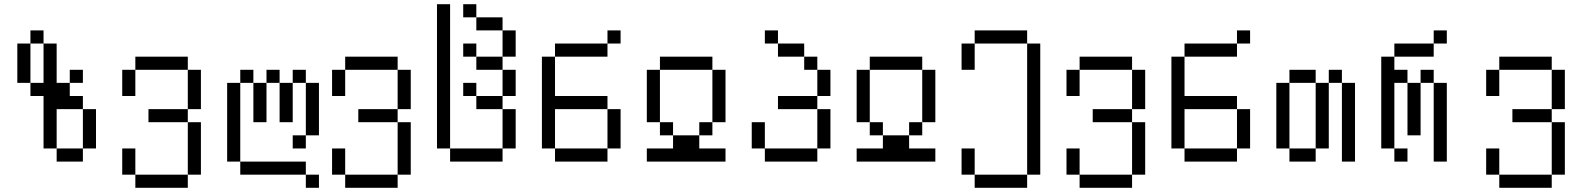

<svg xmlns="http://www.w3.org/2000/svg" viewBox="-20 -770 7540 915"><path d="M375 -375V-437.5H312.5V-375H250V-562.5H187.5V-375H125V-312.5H187.5Q187.5 -312.5 187.5 -62.5H250V0H375V-62.5H250V-250H375V-62.5H437.5V-250H375V-312.5H312.5V-375ZM125 -375V-562.5H62.5V-375ZM125 -562.5H187.5V-625H125Z M625 62.5V125H875V62.5ZM625 62.5Q625 62.5 625 -62.5H562.5Q562.5 -62.5 562.5 62.5ZM875 62.5H937.5Q937.5 62.5 937.5 -187.5H875Q875 -187.5 875 62.5ZM875 -187.5V-250H687.5V-187.5ZM875 -250H937.5V-437.5H875ZM562.5 -437.5Q562.5 -437.5 562.5 -312.5H625Q625 -312.5 625 -437.5ZM625 -437.5H875V-500H625Z M1500 125V62.5H1437.5V125ZM1437.5 62.5V0H1125V62.5ZM1125 0Q1125 0 1125 -375H1062.5Q1062.5 -375 1062.5 0ZM1437.5 -125H1375V-62.5H1437.5ZM1437.5 -125H1500Q1500 -125 1500 -375H1437.5Q1437.5 -375 1437.5 -125ZM1187.5 -375V-187.5H1250V-375ZM1312.5 -375V-187.5H1375V-375ZM1125 -375H1187.5V-437.5H1125ZM1250 -375H1312.5V-437.5H1250ZM1375 -375H1437.5V-437.5H1375Z M1625 62.5V125H1875V62.5ZM1625 62.5Q1625 62.5 1625 -62.5H1562.5Q1562.5 -62.5 1562.5 62.5ZM1875 62.5H1937.5Q1937.5 62.5 1937.5 -187.5H1875Q1875 -187.5 1875 62.5ZM1875 -187.5V-250H1687.5V-187.5ZM1875 -250H1937.5V-437.5H1875ZM1562.5 -437.5Q1562.5 -437.5 1562.5 -312.5H1625Q1625 -312.5 1625 -437.5ZM1625 -437.5H1875V-500H1625Z M2125 -62.5V0H2375V-62.5ZM2125 -62.5V-750H2062.5V-62.5ZM2375 -62.5H2437.5V-250H2375ZM2375 -250V-312.5H2250V-250ZM2250 -312.5V-375H2187.5V-312.5ZM2375 -312.5H2437.5Q2437.5 -312.5 2437.5 -437.5H2375Q2375 -437.5 2375 -312.5ZM2375 -437.5V-500H2250V-437.5ZM2250 -500V-562.5H2187.5V-500ZM2375 -500H2437.5Q2437.5 -500 2437.5 -625H2375Q2375 -625 2375 -500ZM2375 -625V-687.5H2250V-625ZM2250 -687.5V-750H2187.5V-687.5Z M2937.5 -562.5V-625H2875V-562.5H2625V-500H2562.5V-62.5H2625V0H2875V-62.5H2625V-250H2875V-62.5H2937.5V-250H2875V-312.5H2625V-500H2875V-562.5Z M3437.5 0V-62.5H3312.5V-125H3187.5V-62.5H3062.5V0ZM3187.5 -125V-187.5H3125V-125ZM3312.5 -125H3375V-187.5H3312.5ZM3125 -187.5Q3125 -187.5 3125 -437.5H3062.5Q3062.5 -437.5 3062.5 -187.5ZM3375 -187.5H3437.5Q3437.5 -187.5 3437.5 -437.5H3375Q3375 -437.5 3375 -187.5ZM3125 -437.5H3375V-500H3125Z M3625 -62.5V0H3875V-62.5ZM3625 -62.5Q3625 -62.5 3625 -187.5H3562.5Q3562.5 -187.5 3562.5 -62.5ZM3875 -62.5H3937.5V-250H3875ZM3875 -250V-312.5H3687.5V-250ZM3875 -312.5H3937.5Q3937.5 -312.5 3937.5 -437.5H3875Q3875 -437.5 3875 -312.5ZM3875 -437.5V-500H3812.5V-437.5ZM3812.5 -500V-562.5H3687.5V-500ZM3687.5 -562.5V-625H3625V-562.5Z M4437.5 0V-62.5H4312.5V-125H4187.5V-62.5H4062.5V0ZM4187.5 -125V-187.5H4125V-125ZM4312.5 -125H4375V-187.5H4312.5ZM4125 -187.5Q4125 -187.5 4125 -437.5H4062.5Q4062.5 -437.5 4062.5 -187.5ZM4375 -187.5H4437.5Q4437.5 -187.5 4437.5 -437.5H4375Q4375 -437.5 4375 -187.5ZM4125 -437.5H4375V-500H4125Z M4625 62.5V125H4875V62.5ZM4625 62.5Q4625 62.5 4625 -62.5H4562.5Q4562.5 -62.5 4562.5 62.5ZM4875 62.5H4937.5Q4937.5 62.5 4937.5 -562.5H4875Q4875 -562.5 4875 62.5ZM4562.5 -562.5Q4562.5 -562.5 4562.5 -437.5H4625Q4625 -437.5 4625 -562.5ZM4625 -562.5H4875V-625H4625Z M5125 62.5V125H5375V62.5ZM5125 62.5Q5125 62.5 5125 -62.5H5062.5Q5062.5 -62.5 5062.5 62.5ZM5375 62.5H5437.5Q5437.5 62.5 5437.5 -187.5H5375Q5375 -187.5 5375 62.5ZM5375 -187.5V-250H5187.5V-187.5ZM5375 -250H5437.5V-437.5H5375ZM5062.5 -437.5Q5062.5 -437.5 5062.5 -312.5H5125Q5125 -312.5 5125 -437.5ZM5125 -437.5H5375V-500H5125Z M5937.5 -562.5V-625H5875V-562.5H5625V-500H5562.5V-62.5H5625V0H5875V-62.5H5625V-250H5875V-62.5H5937.5V-250H5875V-312.5H5625V-500H5875V-562.5Z M6125 -62.5V0H6250V-62.5ZM6125 -62.5V-375H6062.5V-62.5ZM6250 -62.5H6312.5V-375H6250ZM6375 -375Q6375 -375 6375 0H6437.5Q6437.5 0 6437.5 -375ZM6125 -375H6250V-437.5H6125ZM6312.5 -375H6375V-437.5H6312.5Z M6687.5 0V-62.5H6625V0ZM6875 -562.5V-625H6812.5V-562.5H6625V-500H6562.5V-62.5H6625V-375H6687.5Q6687.5 -375 6687.5 -125H6750Q6750 -125 6750 -375H6687.5V-437.5H6625V-500H6812.5V-562.5ZM6812.5 -375Q6812.5 -375 6812.5 0H6875Q6875 0 6875 -375ZM6750 -375H6812.5V-437.5H6750Z M7125 62.5V125H7375V62.5ZM7125 62.5Q7125 62.5 7125 -62.5H7062.5Q7062.5 -62.5 7062.5 62.5ZM7375 62.5H7437.5Q7437.5 62.5 7437.5 -187.5H7375Q7375 -187.5 7375 62.5ZM7375 -187.5V-250H7187.5V-187.5ZM7375 -250H7437.5V-437.5H7375ZM7062.5 -437.5Q7062.5 -437.5 7062.5 -312.5H7125Q7125 -312.5 7125 -437.5ZM7125 -437.5H7375V-500H7125Z"/></svg>

Font: Unifont
Style: Regular
Weight: 500
Version: Version 15.1.04